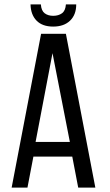

<svg xmlns="http://www.w3.org/2000/svg" viewBox="-20 -854 500 874"><path d="M327 -834H280C278.7 -814.7 272.7 -801.2 262 -793.5C251.3 -785.8 238 -782 222 -782C206.7 -782 193.8 -785.8 183.5 -793.5C173.2 -801.2 167.3 -814.7 166 -834H119C119.7 -802.7 128.8 -778 146.5 -760C164.2 -742 189.3 -733 222 -733C254.7 -733 280.3 -742 299 -760C317.7 -778 327 -802.7 327 -834ZM132 -141H309L336 0H414L280 -700H167L33 0H105ZM142 -208 219 -612 298 -208Z"/></svg>

Font: Bebas Neue Regular two
Style: Regular2
Weight: 400
Designer: Ryoichi Tsunekawa & LGV (GE)
Foundry: Free Software Foundation, Inc.
Version: Version 1.003 August 13, 2016